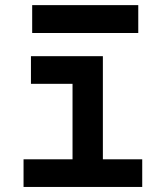

<svg xmlns="http://www.w3.org/2000/svg" viewBox="-20 -740 626 760"><path d="M73.2 0H543V-109.4H387.2V-517.6H102.5V-408.2H267.1V-109.4H73.2ZM107.4 -609.4H527.3V-719.7H107.4Z"/></svg>

Font: Cascadia Code PL SemiBold
Style: Regular
Weight: 600
Monospace: yes
Designer: Aaron Bell
Foundry: Saja Typeworks
Version: Version 2404.023